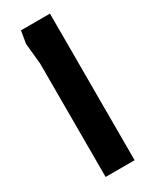

<svg xmlns="http://www.w3.org/2000/svg" viewBox="-186 -755 642 803"><g transform="rotate(-30 135.0 -354.0)"><path d="M70 0V-548L60 -648L70 -708H210V0Z"/></g></svg>

Font: Rowdies Light
Style: Regular
Weight: 300
Designer: Jaikishan Patel
Version: Version 1.000; ttfautohint (v1.8.3)